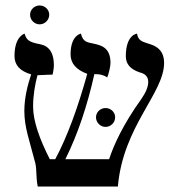

<svg xmlns="http://www.w3.org/2000/svg" viewBox="-20 -682 652 702"><path d="M580 -452C580 -509 536 -518 521 -523C505 -529 485 -531 481 -559C481 -559 440 -556 440 -476C440 -448 457 -429 489 -418C498 -415 522 -411 522 -382C522 -365 513 -343 496 -319C428 -224 395 -149 379 -100H219C265 -192 300 -299 325 -411C347 -411 358 -408 372 -399C377 -410 384 -439 384 -452C384 -512 345 -517 320 -523C304 -527 283 -526 276 -559C276 -559 238 -554 238 -483C238 -451 258 -427 299 -412C265 -289 226 -182 182 -100H162C125 -173 101 -239 101 -292C101 -334 108 -373 117 -407C134 -407 145 -409 172 -409C174 -415 177 -433 177 -444C177 -487 161 -513 128 -520C86 -528 77 -535 70 -559C70 -559 33 -550 33 -477C33 -444 53 -422 94 -410C81 -371 69 -325 69 -276C69 -216 88 -168 109 -86C115 -61 111 -33 118 0H411C430 -221 580 -341 580 -452ZM331 -253C331 -234 347 -218 366 -218C385 -218 401 -234 401 -253C401 -272 385 -287 366 -287C347 -287 331 -272 331 -253ZM90 -628C90 -609 106 -593 125 -593C144 -593 160 -609 160 -628C160 -647 144 -662 125 -662C106 -662 90 -647 90 -628Z"/></svg>

Font: Libertinus Serif
Style: Regular
Weight: 400
Designer: Philipp H. Poll, Khaled Hosny
Foundry: Caleb Maclennan
Version: Version 7.050;RELEASE